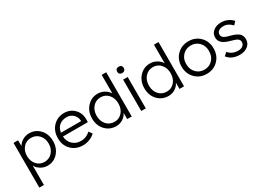

<svg xmlns="http://www.w3.org/2000/svg" viewBox="-14 -1649 3815 2782"><g transform="rotate(-30 1893.0 -258.5)"><path d="M71 223V-525H147L148 -427Q172 -473 223.5 -503Q275 -533 333 -533Q440 -533 510.5 -457Q581 -381 581 -263Q581 -146 511 -68.5Q441 9 337 9Q277 9 225 -22Q173 -53 148 -100V223ZM325 -61Q404 -61 456 -118.5Q508 -176 508 -263Q508 -349 456.5 -405.5Q405 -462 324 -462Q246 -462 195.5 -405.5Q145 -349 145 -262Q145 -175 196 -118Q247 -61 325 -61Z M931 10Q812 10 736.5 -65.5Q661 -141 661 -259Q661 -380 734 -457Q807 -534 921 -535Q1024 -534 1091 -464Q1158 -394 1155 -285L1154 -247H737Q743 -162 798 -111Q853 -60 938 -60Q1022 -60 1093 -124L1132 -69Q1095 -33 1040.5 -11.5Q986 10 931 10ZM740 -309H1078V-316Q1074 -380 1029.5 -422Q985 -464 922 -464Q846 -464 798.5 -423.5Q751 -383 740 -309Z M1485 10Q1376 10 1304.5 -66.5Q1233 -143 1233 -261Q1233 -379 1304.5 -456.5Q1376 -534 1482 -534Q1542 -534 1593.5 -504Q1645 -474 1670 -429V-740H1746V0H1670V-105Q1649 -56 1598 -23Q1547 10 1485 10ZM1310 -261Q1310 -172 1361.5 -114.5Q1413 -57 1494 -57Q1572 -57 1622.5 -114.5Q1673 -172 1673 -262Q1673 -351 1622 -409Q1571 -467 1493 -467Q1413 -467 1361.5 -409Q1310 -351 1310 -261Z M1905 0V-525H1981V0ZM1887 -667Q1887 -691 1901.5 -705.5Q1916 -720 1942 -720Q1968 -720 1983 -706Q1998 -692 1998 -667Q1998 -643 1983 -628.5Q1968 -614 1942 -614Q1916 -614 1901.5 -628Q1887 -642 1887 -667Z M2360 10Q2251 10 2179.5 -66.5Q2108 -143 2108 -261Q2108 -379 2179.5 -456.5Q2251 -534 2357 -534Q2417 -534 2468.5 -504Q2520 -474 2545 -429V-740H2621V0H2545V-105Q2524 -56 2473 -23Q2422 10 2360 10ZM2185 -261Q2185 -172 2236.5 -114.5Q2288 -57 2369 -57Q2447 -57 2497.5 -114.5Q2548 -172 2548 -262Q2548 -351 2497 -409Q2446 -467 2368 -467Q2288 -467 2236.5 -409Q2185 -351 2185 -261Z M3191.5 -67.5Q3116 10 3000 10Q2884 10 2808 -67.5Q2732 -145 2732 -263Q2732 -381 2808 -457.5Q2884 -534 3000 -534Q3116 -534 3191.5 -457.5Q3267 -381 3267 -263Q3267 -145 3191.5 -67.5ZM2809 -263Q2808 -175 2862.5 -117.5Q2917 -60 3000 -60Q3083 -60 3137 -117.5Q3191 -175 3190 -263Q3191 -350 3137 -407Q3083 -464 3000 -464Q2917 -464 2862.5 -407Q2808 -350 2809 -263Z M3554 10Q3418 10 3349 -81L3401 -126Q3459 -54 3561 -54Q3611 -54 3639.5 -78Q3668 -102 3668 -139Q3668 -172 3641 -192Q3617 -211 3543 -230Q3437 -257 3397 -300Q3364 -334 3364 -388Q3364 -452 3416 -493Q3468 -534 3548 -534Q3603 -534 3653.5 -511.5Q3704 -489 3737 -450L3692 -400Q3627 -470 3551 -470Q3498 -470 3469 -449Q3440 -428 3440 -390Q3440 -359 3465 -340Q3491 -318 3567 -300Q3657 -277 3701 -240Q3740 -204 3740 -142Q3740 -75 3687.5 -32.5Q3635 10 3554 10Z"/></g></svg>

Font: Easer Grotesk Light
Style: Regular
Weight: 300
Designer: Boardeaser, Bonnie Shaver-Troup, Thomas Jockin
Foundry: Lexend
Version: Version 1.008;Glyphs 3.1.2 (3151)